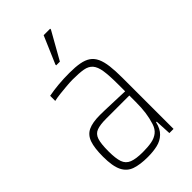

<svg xmlns="http://www.w3.org/2000/svg" viewBox="-224 -796 878 878"><g transform="rotate(-45 215.0 -357.5)"><path d="M185 8Q136 8 104 -3Q72 -14 56.5 -45.5Q41 -77 41 -138Q41 -194 52 -225.5Q63 -257 90 -270Q117 -283 166 -283Q179 -283 198.5 -282.5Q218 -282 241 -281Q264 -280 285.5 -279.5Q307 -279 324 -278V-324Q324 -380 319 -412.5Q314 -445 300 -461Q286 -477 260.5 -481.5Q235 -486 193 -486Q176 -486 152.5 -484Q129 -482 106.5 -479.5Q84 -477 67 -473V-506Q98 -512 132 -515Q166 -518 203 -518Q242 -518 269 -513Q296 -508 313.5 -496Q331 -484 341 -462.5Q351 -441 355 -408.5Q359 -376 359 -330V0H332L328 -78H324Q316 -43 296 -24Q276 -5 248 1.5Q220 8 185 8ZM185 -24Q218 -24 242 -28.5Q266 -33 282.5 -46Q299 -59 307 -84Q316 -113 320 -142Q324 -171 324 -210V-251H174Q135 -251 113.5 -243Q92 -235 84 -211Q76 -187 76 -138Q76 -92 84.5 -67.5Q93 -43 117 -33.5Q141 -24 185 -24ZM185 -585V-590L242 -723H284V-718L209 -585Z"/></g></svg>

Font: Saira Thin Condensed
Style: Regular
Weight: 100
Width: 3
Version: Version 1.101